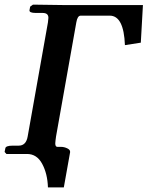

<svg xmlns="http://www.w3.org/2000/svg" viewBox="-22 -668 640 833"><path d="M95.2 0H5.9L-2 -8.8L1 -23.9Q2 -36.1 33.2 -36.1H59.1Q91.3 -36.1 98.1 -76.2L186 -570.8Q188 -588.9 188 -590.8Q188 -611.8 163.1 -611.8H133.8Q104 -611.8 106 -624L108.9 -639.2L121.1 -647.9Q248 -646 259.8 -646H598.1L588.9 -482.9L520 -472.2Q515.1 -600.1 454.1 -600.1H328.1Q314 -600.1 309.1 -570.8L221.2 -76.2Q218.3 -56.6 217.8 -45.9Q217.8 -30.8 227.1 -30.8H243.2Q256.3 -30.8 269.8 -24.4Q283.2 -18.1 282.2 -7.8L254.9 145H186Q184.1 85.9 161.1 43Q138.2 0 95.2 0Z"/></svg>

Font: Linux Libertine O
Style: Semibold Italic
Weight: 600
Italic angle: -11.5°
Designer: Philipp H. Poll
Foundry: Philipp H. Poll
Version: Version 5.1.2